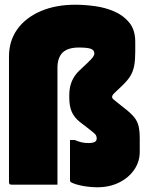

<svg xmlns="http://www.w3.org/2000/svg" viewBox="-20 -781 640 812"><path d="M298 -761Q338 -761 382 -755Q426 -749 464.5 -732Q503 -715 527.5 -684.5Q552 -654 552 -604V-562Q552 -527 547.5 -503Q543 -479 531.5 -460Q520 -441 498 -420L476 -399Q462 -386 458 -381Q454 -376 454 -371Q454 -366 459.5 -361Q465 -356 483 -342L503 -326Q532 -304 546.5 -286.5Q561 -269 566 -248Q571 -227 571 -194V-139Q571 -97 547.5 -63Q524 -29 483.5 -9Q443 11 392 11Q359 11 326.5 4.5Q294 -2 279 -11Q276 -13 276 -19V-189H296Q312 -182 325.5 -179Q339 -176 355 -176Q377 -176 385 -184Q389 -188 389 -195Q389 -207 381.5 -214.5Q374 -222 353 -238L318 -265Q294 -284 283.5 -308Q273 -332 273 -368V-380Q273 -442 315 -482L349 -514Q367 -531 373 -539.5Q379 -548 379 -555Q379 -569 364.5 -574.5Q350 -580 313 -580Q268 -580 245 -559Q223 -537 223 -494V0H29Q18 0 18 -10V-542Q18 -608 53 -657Q88 -706 151.5 -733.5Q215 -761 298 -761Z"/></svg>

Font: Recursive Mn Lnr St XBk
Style: Regular
Weight: 1000
Monospace: yes
Version: Version 1.079;hotconv 1.0.112;makeotfexe 2.5.65598; ttfautoh